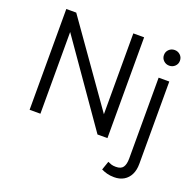

<svg xmlns="http://www.w3.org/2000/svg" viewBox="-154 -864 1282 1253"><g transform="rotate(20 486.5 -237.5)"><path d="M97 0V-700H166L562.5 -138.5V-700H637.5V0H568.5L172 -567.5V0ZM765 225Q737 225 714.5 218.8Q692 212.5 675 204L696 143.5Q708.5 149.5 721 153.5Q733.5 157.5 752.5 157.5Q788.5 157.5 802.5 137Q816.5 116.5 816.5 77V-485H890.5V87Q890.5 130 875.2 160.8Q860 191.5 832 208.2Q804 225 765 225ZM854 -582Q831 -582 814.8 -597.5Q798.5 -613 798.5 -636Q798.5 -659.5 814.8 -675Q831 -690.5 854 -690.5Q877 -690.5 893.2 -675Q909.5 -659.5 909.5 -636Q909.5 -613 893.2 -597.5Q877 -582 854 -582Z"/></g></svg>

Font: Geologica Cursive ExtraLight
Style: Regular
Weight: 250
Designer: Sindre Bremnes, Frode Helland
Foundry: Monokrom Skriftforlag AS
Version: Version 1.010;gftools[0.9.28]